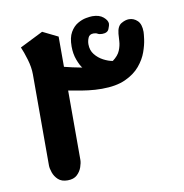

<svg xmlns="http://www.w3.org/2000/svg" viewBox="-74 -712 751 782"><g transform="rotate(-10 301.5 -320.5)"><path d="M144 0Q119 0 105 -13Q91 -26 85 -43.5Q79 -61 79 -73V-450Q79 -479 69 -512.5Q59 -546 50 -566L146 -614L209 -583V-458Q220 -455 242.5 -450Q265 -445 282 -442Q273 -453 263.5 -478Q254 -503 254 -534Q254 -571 266.5 -592.5Q279 -614 297 -624.5Q315 -635 332 -638Q349 -641 358 -641Q387 -641 403.5 -627Q420 -613 420 -599Q420 -593 414 -578Q408 -563 386 -563Q374 -563 367.5 -567Q361 -571 351 -571Q334 -571 328.5 -557.5Q323 -544 323 -531Q323 -506 337 -488.5Q351 -471 371 -460.5Q391 -450 409 -447Q432 -464 440 -483.5Q448 -503 449 -521.5Q450 -540 451 -552Q454 -583 471 -593Q488 -603 503 -603Q523 -603 538 -588.5Q553 -574 553 -542Q553 -534 550 -511.5Q547 -489 537 -460.5Q527 -432 504.5 -405Q482 -378 443.5 -360.5Q405 -343 346 -343Q318 -343 290 -346.5Q262 -350 240 -354.5Q218 -359 209 -360V-73Q209 -61 203 -43.5Q197 -26 183 -13Q169 0 144 0Z"/></g></svg>

Font: El Messiri
Style: Regular
Weight: 400
Designer: Mohamed Gaber
Foundry: Kief Type Foundry
Version: Version 2.020